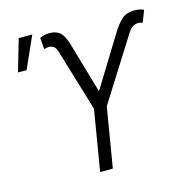

<svg xmlns="http://www.w3.org/2000/svg" viewBox="-110 -857 934 961"><g transform="rotate(-15 357.0 -376.5)"><path d="M291.5 0 343.8 -314 248.5 -630.4Q241.7 -654.3 231.7 -662.6Q221.7 -670.9 205.1 -671.4Q199.2 -670.9 192.4 -669.9Q185.5 -668.9 180.2 -667L175.8 -726.1Q190.4 -732.9 202.9 -735.1Q215.3 -737.3 228.5 -737.3Q260.3 -737.3 280.5 -719.5Q300.8 -701.7 315.4 -650.9L390.6 -392.1L549.8 -650.9Q576.7 -694.8 601.1 -716.1Q625.5 -737.3 665 -737.3Q678.7 -737.3 689.7 -735.4Q700.7 -733.4 714.4 -727.5L690.9 -667Q686.5 -668.9 680.7 -669.9Q674.8 -670.9 668 -671.4Q651.9 -670.9 638.7 -662.1Q625.5 -653.3 611.3 -630.4L408.7 -309.1L357.4 0ZM23.4 -587.9 71.3 -752.9H141.6L67.9 -587.9Z"/></g></svg>

Font: Inter Tight Light
Style: Italic
Weight: 300
Italic angle: -9.39999°
Designer: Rasmus Andersson
Foundry: rsms
Version: Version 3.004